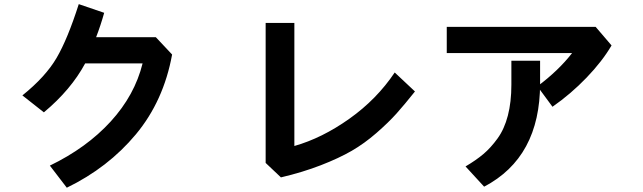

<svg xmlns="http://www.w3.org/2000/svg" viewBox="-20 -834 3040 908"><path d="M85.9 -382.8Q195.3 -470.7 247.6 -560.1Q299.8 -649.4 352.5 -814.5L472.7 -773.4Q456.1 -713.9 434.6 -658.2H716.8L793.9 -576.2Q753.9 -356.4 622.6 -198.7Q491.2 -41 295.9 53.7L215.8 -50.8Q389.6 -134.8 503.4 -259.3Q617.2 -383.8 654.3 -534.2H382.8Q315.4 -409.2 187.5 -302.7Z M1236.3 -63.5V-725.6H1372.1V-143.6Q1502.9 -180.7 1632.3 -272.5Q1761.7 -364.3 1846.7 -491.2L1942.4 -401.4Q1892.6 -338.9 1855 -296.9Q1817.4 -254.9 1760.3 -205.1Q1703.1 -155.3 1643.1 -120.6Q1583 -85.9 1497.6 -52.7Q1412.1 -19.5 1308.6 4.9Z M2092.8 -583V-707H2796.9L2872.1 -619.1Q2828.1 -543.9 2753.9 -466.8Q2679.7 -389.6 2592.8 -329.1L2521.5 -425.8Q2621.1 -500 2685.5 -583ZM2181.6 -46.9Q2231.4 -76.2 2266.1 -105.5Q2300.8 -134.8 2333 -179.2Q2365.2 -223.6 2381.8 -287.6Q2398.4 -351.6 2398.4 -433.6V-546.9H2534.2V-439.5Q2534.2 -89.8 2269.5 48.8Z"/></svg>

Font: Gothic A1 ExtraBold
Style: Regular
Weight: 800
Designer: HanYang I&C Co.,Ltd.
Foundry: HanYang I&C Co.,Ltd.
Version: Version 2.50